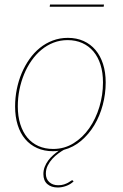

<svg xmlns="http://www.w3.org/2000/svg" viewBox="-20 -665 548 852"><path d="M300.5 135Q302 135 302.5 135.5Q303 136 304 137L306.5 140Q293 153 274 160Q255 167 236 167Q207.5 167 190 151.8Q172.5 136.5 172.5 107.5Q172.5 90.5 178.5 75.2Q184.5 60 194.2 47Q204 34 216.2 23.2Q228.5 12.5 240.5 4Q234 5 227.8 5.5Q221.5 6 215 6Q176 6 144.8 -8Q113.5 -22 91.8 -47.8Q70 -73.5 58.5 -110.2Q47 -147 47 -193Q47 -231.5 54.5 -269Q62 -306.5 76.2 -340.2Q90.5 -374 110.8 -402.8Q131 -431.5 157 -452.5Q183 -473.5 214.2 -485.2Q245.5 -497 281 -497Q320 -497 351 -483Q382 -469 403.8 -443.2Q425.5 -417.5 437.2 -381Q449 -344.5 449 -299Q449 -248.5 436 -199.5Q423 -150.5 398.8 -110Q374.5 -69.5 340 -40.2Q305.5 -11 263 0Q252.5 6 238.8 16Q225 26 212.8 39.2Q200.5 52.5 192 69.2Q183.5 86 183.5 105.5Q183.5 129.5 198.8 143.2Q214 157 238 157Q253 157 263.5 153.5Q274 150 281.5 146Q289 142 293.5 138.5Q298 135 300.5 135ZM216 -4Q265.5 -4 306.2 -29.2Q347 -54.5 376 -96Q405 -137.5 421 -190.5Q437 -243.5 437 -299Q437 -343 426 -377.8Q415 -412.5 394.5 -436.8Q374 -461 345 -474Q316 -487 280 -487Q247 -487 217.8 -475.8Q188.5 -464.5 164 -444.2Q139.5 -424 120 -396.2Q100.5 -368.5 87 -335.8Q73.5 -303 66.2 -266.8Q59 -230.5 59 -193Q59 -149 70 -114Q81 -79 101.2 -54.5Q121.5 -30 150.5 -17Q179.5 -4 216 -4ZM202 -645H441.5L440 -635H200.5Z"/></svg>

Font: Lato Hairline
Style: Italic
Weight: 100
Italic angle: -7°
Designer: Lukasz Dziedzic
Foundry: tyPoland Lukasz Dziedzic
Version: Version 2.007; 2014-02-27